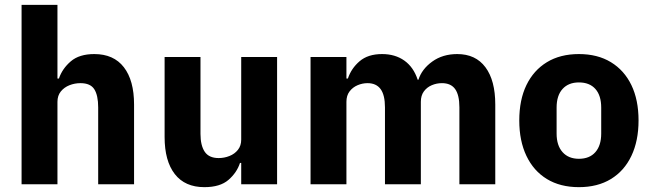

<svg xmlns="http://www.w3.org/2000/svg" viewBox="-20 -760 2690 792"><path d="M69 0V-740H217V-436H223Q237 -477 272 -507Q307 -537 369 -537Q449 -537 491 -482.6Q533 -428.2 533 -329V0H385V-317Q385 -366.6 369 -391.8Q353 -417 312 -417Q288.2 -417 266.6 -408.5Q245 -400 231 -382.9Q217 -365.7 217 -340V0Z M975 0V-88H970Q957 -48 922.5 -18Q888 12 823 12Q743 12 701 -42Q659 -96 659 -195V-525H807V-208Q807 -160 824.5 -134Q842 -108 882 -108Q905 -108 926.5 -116.5Q948 -125 961.5 -142Q975 -159 975 -184V-525H1123V0Z M1409 0H1261V-525H1409V-436H1415Q1429 -478 1463.5 -507.5Q1498 -537 1556 -537Q1610 -537 1648 -510Q1686 -483 1703 -431H1706Q1720 -475 1763 -506Q1806 -537 1866 -537Q1942 -537 1982.5 -482.5Q2023 -428 2023 -329V0H1875V-317Q1875 -368 1857.5 -392.5Q1840 -417 1803 -417Q1781 -417 1761 -408.5Q1741 -400 1728.5 -383Q1716 -366 1716 -340V0H1568V-317Q1568 -368 1550 -392.5Q1532 -417 1496 -417Q1475 -417 1455 -408.5Q1435 -400 1422 -383Q1409 -366 1409 -340Z M2368 12Q2291 12 2236 -21.5Q2181 -55 2151.5 -117Q2122 -179 2122 -263Q2122 -348 2151.5 -409Q2181 -470 2236 -503.5Q2291 -537 2368 -537Q2445 -537 2500 -503.5Q2555 -470 2584.5 -409Q2614 -348 2614 -263Q2614 -179 2584.5 -117Q2555 -55 2500 -21.5Q2445 12 2368 12ZM2368 -105Q2412 -105 2436 -132.5Q2460 -160 2460 -209V-316Q2460 -366 2436 -393Q2412 -420 2368 -420Q2325 -420 2300.5 -393Q2276 -366 2276 -316V-209Q2276 -160 2300.5 -132.5Q2325 -105 2368 -105Z"/></svg>

Font: IBM Plex Sans
Style: Regular
Weight: 400
Designer: Mike Abbink, Paul van der Laan, Pieter van Rosmalen
Foundry: Bold Monday
Version: Version 3.201